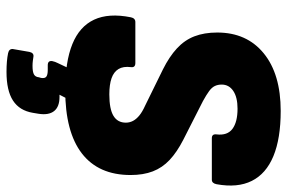

<svg xmlns="http://www.w3.org/2000/svg" viewBox="-170 -538 904 605"><g transform="rotate(90 282.5 -235.0)"><path d="M263 12Q174 12 118.5 -10.5Q63 -33 41.5 -79Q20 -125 34 -195Q37 -209 49 -209H178Q193 -209 191 -195Q188 -171 197 -156Q206 -141 226 -134Q246 -127 277 -127Q323 -127 344.5 -140Q366 -153 366 -179Q366 -191 360.5 -201.5Q355 -212 343.5 -221.5Q332 -231 312 -240L198 -296Q158 -316 132 -340Q106 -364 94 -395Q82 -426 82 -467Q82 -560 147.5 -613.5Q213 -667 329 -667Q416 -667 471.5 -644Q527 -621 549.5 -576Q572 -531 560 -465Q557 -450 546 -450H415Q401 -450 403 -465Q407 -499 385.5 -515Q364 -531 322 -531Q286 -531 266 -517.5Q246 -504 246 -481Q246 -469 250.5 -459.5Q255 -450 266.5 -441.5Q278 -433 298 -422L420 -360Q459 -340 483.5 -317Q508 -294 519.5 -264Q531 -234 531 -194Q531 -93 463 -40.5Q395 12 263 12ZM206 197Q171 197 147 192Q133 189 134 177L143 125Q146 111 157 112Q163 113 171 114Q179 115 187 115Q206 115 214 110.5Q222 106 223 95L225 88Q227 76 221 71.5Q215 67 200 67H185Q170 67 172 53Q173 48 174.5 44Q176 40 178 36L213 -38Q219 -52 230 -52H304Q320 -52 313 -38L278 30H285Q316 30 329.5 47Q343 64 338 96L335 114Q328 156 296.5 176.5Q265 197 206 197Z"/></g></svg>

Font: Sofia Sans Black
Style: Italic
Weight: 900
Italic angle: -9°
Version: Version 4.100-B